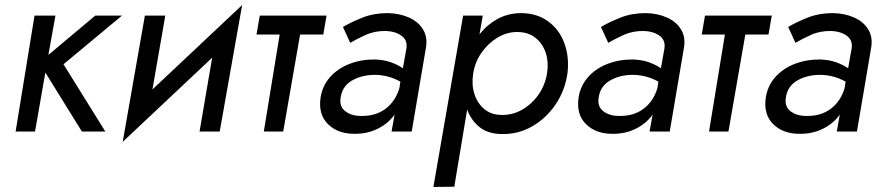

<svg xmlns="http://www.w3.org/2000/svg" viewBox="-20 -522 3506 762"><path d="M117 -460H200L172 -304L358 -460H464L232 -267L398 0H305L160 -234L119 0H42Z M636 -460 585 -167 941 -502 852 0H772L822 -293L467 41L555 -460Z M1011 -460H1276L1263 -385H1171L1104 0H1027L1090 -385H998Z M1370 -352 1341 -415Q1375 -435 1419.5 -452.5Q1464 -470 1519 -470Q1566 -469 1603 -452.5Q1640 -436 1659 -405Q1678 -374 1670 -330L1614 0H1534L1546 -67Q1520 -31 1478 -10.5Q1436 10 1385 9Q1321 9 1282 -29Q1243 -67 1252 -133Q1259 -181 1289.5 -215.5Q1320 -250 1366 -268Q1412 -286 1466 -286Q1503 -285 1531 -275Q1559 -265 1579 -251L1593 -330Q1598 -363 1573 -380.5Q1548 -398 1512 -399Q1468 -400 1431.5 -383.5Q1395 -367 1370 -352ZM1332 -135Q1326 -99 1350.5 -80.5Q1375 -62 1411 -62Q1469 -60 1509 -89.5Q1549 -119 1565 -172L1569 -198Q1521 -225 1465 -225Q1413 -224 1375.5 -201.5Q1338 -179 1332 -135Z M1783 219 1700 220 1818 -460H1896L1883 -386Q1913 -424 1954 -446.5Q1995 -469 2046 -470Q2110 -470 2155 -437.5Q2200 -405 2220 -350Q2240 -295 2232 -230Q2222 -162 2185 -107.5Q2148 -53 2093 -21Q2038 11 1973 10Q1918 10 1884 -17Q1850 -44 1834 -87ZM2151 -230Q2158 -275 2146 -312Q2134 -349 2105 -372Q2076 -395 2032 -395Q1992 -395 1955 -373Q1918 -351 1891.5 -313.5Q1865 -276 1858 -230Q1851 -187 1862.5 -150Q1874 -113 1901 -90Q1928 -67 1967 -66Q2012 -64 2051 -86Q2090 -108 2116.5 -145.5Q2143 -183 2151 -230Z M2394 -352 2365 -415Q2399 -435 2443.5 -452.5Q2488 -470 2543 -470Q2590 -469 2627 -452.5Q2664 -436 2683 -405Q2702 -374 2694 -330L2638 0H2558L2570 -67Q2544 -31 2502 -10.5Q2460 10 2409 9Q2345 9 2306 -29Q2267 -67 2276 -133Q2283 -181 2313.5 -215.5Q2344 -250 2390 -268Q2436 -286 2490 -286Q2527 -285 2555 -275Q2583 -265 2603 -251L2617 -330Q2622 -363 2597 -380.5Q2572 -398 2536 -399Q2492 -400 2455.5 -383.5Q2419 -367 2394 -352ZM2356 -135Q2350 -99 2374.5 -80.5Q2399 -62 2435 -62Q2493 -60 2533 -89.5Q2573 -119 2589 -172L2593 -198Q2545 -225 2489 -225Q2437 -224 2399.5 -201.5Q2362 -179 2356 -135Z M2778 -460H3043L3030 -385H2938L2871 0H2794L2857 -385H2765Z M3137 -352 3108 -415Q3142 -435 3186.5 -452.5Q3231 -470 3286 -470Q3333 -469 3370 -452.5Q3407 -436 3426 -405Q3445 -374 3437 -330L3381 0H3301L3313 -67Q3287 -31 3245 -10.5Q3203 10 3152 9Q3088 9 3049 -29Q3010 -67 3019 -133Q3026 -181 3056.5 -215.5Q3087 -250 3133 -268Q3179 -286 3233 -286Q3270 -285 3298 -275Q3326 -265 3346 -251L3360 -330Q3365 -363 3340 -380.5Q3315 -398 3279 -399Q3235 -400 3198.5 -383.5Q3162 -367 3137 -352ZM3099 -135Q3093 -99 3117.5 -80.5Q3142 -62 3178 -62Q3236 -60 3276 -89.5Q3316 -119 3332 -172L3336 -198Q3288 -225 3232 -225Q3180 -224 3142.5 -201.5Q3105 -179 3099 -135Z"/></svg>

Font: Jost*
Style: Italic
Weight: 400
Italic angle: -10°
Version: Version 3.7